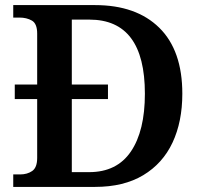

<svg xmlns="http://www.w3.org/2000/svg" viewBox="-20 -734 792 754"><path d="M32 0V-49H59Q87 -49 106.5 -62.5Q126 -76 126 -114V-345H38V-402H126V-602Q126 -641 105.5 -653Q85 -665 56 -665H32V-714H353Q515 -714 605.5 -625Q696 -536 696 -366Q696 -256 657.5 -174Q619 -92 542.5 -46Q466 0 353 0ZM330 -58Q439 -58 494 -139Q549 -220 549 -366Q549 -657 331 -657H262V-402H404V-345H262V-58Z"/></svg>

Font: Noto Serif Malayalam SemiBold
Style: Regular
Weight: 600
Designer: Indian type Foundry, Jelle Bosma, Monotype Design Team
Foundry: Monotype Imaging Inc.
Version: Version 2.104; ttfautohint (v1.8.4.7-5d5b)